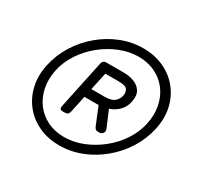

<svg xmlns="http://www.w3.org/2000/svg" viewBox="-152 -897 1136 1095"><g transform="rotate(30 416.5 -350.0)"><path d="M357 10Q282 10 221.5 -18Q161 -46 121.5 -95.5Q82 -145 67 -210Q52 -275 68 -350Q84 -425 124.5 -490Q165 -555 223.5 -604.5Q282 -654 352.5 -682Q423 -710 498 -710Q573 -710 633.5 -682Q694 -654 734 -604.5Q774 -555 789 -490Q804 -425 788 -350Q772 -275 731.5 -210Q691 -145 632 -95.5Q573 -46 502.5 -18Q432 10 357 10ZM357 -45Q418 -45 478.5 -69Q539 -93 591.5 -135Q644 -177 680.5 -232.5Q717 -288 730 -350Q743 -412 732 -467.5Q721 -523 689.5 -565Q658 -607 609 -631Q560 -655 498 -655Q438 -655 377.5 -631Q317 -607 265 -565Q213 -523 176 -467.5Q139 -412 126 -350Q113 -288 124 -232.5Q135 -177 166.5 -135Q198 -93 246.5 -69Q295 -45 357 -45ZM276 -168Q266 -168 261.5 -174Q257 -180 259 -190L327 -512Q332 -534 354 -534H471Q504 -534 535 -523Q566 -512 583.5 -486.5Q601 -461 593 -418Q586 -378 560.5 -351.5Q535 -325 499 -313L545 -204Q546 -202 546.5 -198.5Q547 -195 546 -190Q545 -182 537.5 -175Q530 -168 519 -168H509Q499 -168 493.5 -173Q488 -178 484 -187L437 -302H344L320 -190Q315 -168 293 -168ZM356 -360H443Q489 -360 508.5 -378Q528 -396 532 -418Q537 -441 527 -458.5Q517 -476 469 -476H381Z"/></g></svg>

Font: Rubik Light Light
Style: Italic
Weight: 300
Italic angle: -12°
Version: Version 2.104